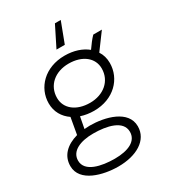

<svg xmlns="http://www.w3.org/2000/svg" viewBox="-228 -828 1010 1141"><g transform="rotate(-30 277.0 -258.0)"><path d="M281 -154C416 -154 503 -246 503 -354C503 -386 495 -414 479 -438L561 -549H502C484 -531 463 -503 445 -477C407 -508 354 -526 291 -526C155 -526 68 -434 68 -327C68 -269 96 -223 140 -193L120 -80C45 -59 -7 -13 -7 60C-7 169 137 205 240 205C364 205 459 151 459 55C459 -55 317 -91 213 -91L176 -89L191 -168C218 -159 249 -154 281 -154ZM245 154C154 154 49 132 49 55C49 -11 120 -40 207 -40C299 -40 402 -18 402 60C402 123 339 154 245 154ZM284 -207C189 -207 127 -258 127 -330C127 -416 195 -473 288 -473C383 -473 445 -422 445 -350C445 -264 376 -207 284 -207ZM378 -721H338L268 -581H325Z"/></g></svg>

Font: Fixel Display 20240404 Light
Style: Italic
Weight: 300
Italic angle: -10°
Designer: AlfaBravo + MacPaw
Foundry: Kyrylo Tkachov, Marchela Mozhyna, Serhii Makarenko, Maria Weinstein, Zakhar Kryvoshyya
Version: Version 1.211;Glyphs 3.2 (3225)